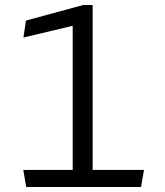

<svg xmlns="http://www.w3.org/2000/svg" viewBox="-20 -750 660 770"><path d="M85 0H545.5L557.5 -68.5H351.5V-730H314L84 -667.5L74 -599.5L271.5 -646.5V-68.5H73.5Z"/></svg>

Font: Monaspace Argon Light
Style: Regular
Weight: 300
Designer: Riley Cran & the Lettermatic Team
Foundry: Lettermatic
Version: Version 1.000 (Monaspace Argon)